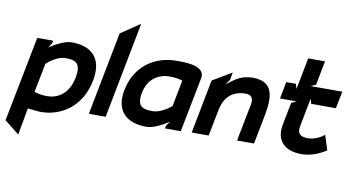

<svg xmlns="http://www.w3.org/2000/svg" viewBox="-83 -874 2365 1293"><g transform="rotate(10 1100.0 -227.0)"><path d="M0 132 101 212 134 28H138C166 30 199 36 223 36C362 36 498 -49 534 -233C566 -396 476 -462 350 -462C302 -462 245 -430 211 -409L197 -400L219 -433L223 -451H114ZM159 -90 198 -287 199 -289C217 -307 273 -350 325 -350C392 -350 435 -336 415 -232C392 -116 318 -76 245 -76C211 -76 179 -83 159 -90Z M545 -8H660L787 -666L655 -577Z M753 -207C723 -53 814 11 940 11C989 11 1044 -20 1079 -42L1093 -51L1070 -18L1067 0H1175L1248 -374C1264 -455 1150 -462 1087 -462H1062C923 -462 787 -381 753 -207ZM872 -208C893 -314 968 -350 1040 -350C1073 -350 1107 -344 1126 -337L1091 -157C1072 -141 1017 -100 964 -100C897 -100 854 -113 872 -208Z M1249 -4H1365L1400 -183C1412 -247 1450 -325 1562 -325C1602 -325 1617 -302 1609 -260L1559 -4H1675L1710 -183C1730 -288 1759 -439 1592 -439C1515 -439 1475 -407 1433 -375L1416 -362L1442 -399L1451 -450L1320 -372Z M1795 -333H1909L1874 -317L1843 -158C1825 -53 1883 11 2003 11C2085 11 2154 -34 2169 -44L2137 -145C2124 -134 2081 -102 2025 -102C1970 -102 1951 -124 1961 -174L1998 -367L2008 -334H2177L2200 -451H1983L2018 -467L2050 -632H1935L1893 -416L1883 -449H1817Z"/></g></svg>

Font: Charger EcoBold
Style: Obl
Weight: 1000
Designer: Jasper
Foundry: Cannot Into Space Fonts
Version: Version 1.1